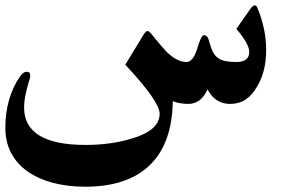

<svg xmlns="http://www.w3.org/2000/svg" viewBox="-44 -460 1090 720"><path d="M954.1 -272.9Q954.1 -192.4 920.9 -136.7V-137.2Q884.8 -70.3 819.3 -70.3Q762.2 -70.3 734.4 -125Q710 -70.3 662.1 -70.3Q647.5 -70.3 632.6 -72.8Q617.7 -75.2 604 -80.6Q601.6 78.1 517.8 159.2Q434.1 240.2 275.4 240.2Q208.5 240.2 153.3 225.3Q98.1 210.4 58.6 182.4Q19 154.3 -2.4 113.3Q-23.9 72.3 -23.9 20Q-23.9 -36.1 -10.3 -84.5Q3.4 -132.8 29.8 -171.4Q35.6 -180.2 42.5 -185.5Q49.3 -190.9 56.6 -190.9Q69.3 -190.9 69.3 -176.8Q69.3 -167 65.4 -157.7Q56.6 -129.4 51.5 -104Q46.4 -78.6 46.4 -56.6Q46.4 13.2 104 48.3Q161.6 83.5 276.4 83.5Q368.7 83.5 443.4 61.5Q554.7 30.8 554.7 -33.2Q554.7 -79.6 425.8 -217.3L495.1 -331.1Q503.4 -343.8 508.8 -343.8Q512.2 -343.8 515.6 -340.8Q519 -337.9 522.9 -333.5Q532.7 -321.8 542 -310.3Q551.3 -298.8 559.6 -289.3Q567.9 -279.8 574.5 -272.5Q581.1 -265.1 585.4 -261.2Q622.1 -227.5 654.8 -227.5Q680.2 -227.5 695.3 -276.9Q710.4 -328.1 720.2 -328.1Q728.5 -328.1 733.9 -320.6Q739.3 -313 741.7 -299.8Q747.6 -278.3 754.9 -264.4Q762.2 -250.5 773.9 -242.2Q785.6 -233.9 802.5 -230.7Q819.3 -227.5 843.3 -227.5Q890.6 -227.5 890.6 -265.6Q890.6 -295.4 842.3 -351.6L898.4 -431.6Q906.7 -439.9 910.2 -439.9Q918.5 -439.9 920.9 -430.7Q937.5 -392.1 945.8 -352.3Q954.1 -312.5 954.1 -272.9Z"/></svg>

Font: XB Zar
Style: Bold
Weight: 700
Designer: Behnam
Foundry: Irmug
Version: Version 8.005 2009